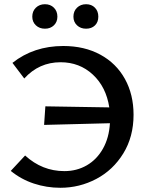

<svg xmlns="http://www.w3.org/2000/svg" viewBox="-20 -883 706 910"><path d="M133 -804Q133 -830 150 -846.5Q167 -863 193 -863Q219 -863 235.5 -846.5Q252 -830 252 -804Q252 -779 235.5 -763Q219 -747 193 -747Q167 -747 150 -763Q133 -779 133 -804ZM328 -804Q328 -830 345 -846.5Q362 -863 388 -863Q414 -863 430 -846.5Q446 -830 446 -804Q446 -778 430 -762.5Q414 -747 388 -747Q362 -747 345 -763Q328 -779 328 -804ZM613 -339Q613 -235 564.5 -156Q516 -77 436.5 -35Q357 7 266 7Q201 7 140.5 -13Q80 -33 31 -73L99 -146Q180 -72 285 -72Q344 -72 391.5 -99.5Q439 -127 468 -178.5Q497 -230 501 -299L189 -291L195 -379L498 -374Q483 -471 420 -529.5Q357 -588 267 -588Q165 -588 95 -511L39 -585Q140 -665 280 -665Q380 -665 455.5 -624Q531 -583 572 -509Q613 -435 613 -339Z"/></svg>

Font: Ysabeau SC Semibold
Style: Regular
Weight: 600
Designer: Christian Thalmann (Catharsis Fonts)
Version: Version 0.003